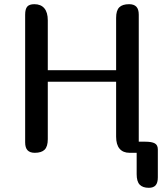

<svg xmlns="http://www.w3.org/2000/svg" viewBox="-20 -729 782 916"><path d="M642 -659V-50Q642 -23 632 -11.5Q622 0 598 0Q567 0 550.5 -19.5Q534 -39 534 -77V-339H208V-65Q208 -30 193 -15Q178 0 146 0Q123 0 111.5 -12Q100 -24 100 -50V-659Q100 -686 110 -697.5Q120 -709 144 -709Q175 -709 191.5 -689.5Q208 -670 208 -632V-394H534V-644Q534 -679 549 -694Q564 -709 596 -709Q619 -709 630.5 -697Q642 -685 642 -659ZM598 -53H673Q704 -53 718.5 -45Q733 -37 733 -16V117Q733 143 722.5 155Q712 167 690 167Q661 167 646.5 152Q632 137 632 102V0H598Z"/></svg>

Font: Marmelad for Arash.Academy
Style: Regular
Weight: 400
Designer: Manvel Shmavonyan
Foundry: Cyreal
Version: Version 1.110;Glyphs 3.2 (3202)